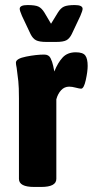

<svg xmlns="http://www.w3.org/2000/svg" viewBox="-20 -738 377 760"><path d="M55 -30V-349Q55 -393 52.5 -416.5Q50 -440 46 -469Q43 -483 43 -490Q43 -506 83.5 -514Q124 -522 155 -522Q173 -522 180 -508Q187 -494 190.5 -477.5Q194 -461 195 -455Q209 -490 228 -510.5Q247 -531 280 -531Q308 -531 317.5 -518.5Q327 -506 327 -477Q327 -455 319.5 -421Q312 -387 301 -387Q295 -387 280 -391Q265 -395 254 -395Q235 -395 222 -381Q209 -367 203 -345V-30Q203 2 143 2H115Q55 2 55 -30ZM101 -603 67 -675Q58 -696 58 -703Q58 -718 89 -718Q119 -718 132 -712Q145 -706 156 -688L182 -644L209 -688Q220 -706 233.5 -712Q247 -718 276 -718Q307 -718 307 -703Q307 -696 298 -675L264 -603Q255 -585 242.5 -578.5Q230 -572 202 -572H164Q136 -572 123 -578.5Q110 -585 101 -603Z"/></svg>

Font: Asap Condensed
Style: Bold
Weight: 700
Designer: Pablo Cosgaya
Foundry: Omnibus-Type
Version: Version 1.010; ttfautohint (v1.8)